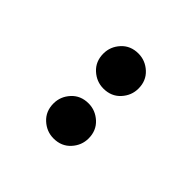

<svg xmlns="http://www.w3.org/2000/svg" viewBox="-17 -729 294 294"><g transform="rotate(-45 130.0 -582.0)"><path d="M184 -620Q199 -620 210.5 -609.5Q222 -599 222 -582Q222 -567 211.5 -555.5Q201 -544 184 -544Q169 -544 157.5 -554.5Q146 -565 146 -582Q146 -597 156.5 -608.5Q167 -620 184 -620ZM76 -620Q91 -620 102.5 -609.5Q114 -599 114 -582Q114 -567 103.5 -555.5Q93 -544 76 -544Q61 -544 49.5 -554.5Q38 -565 38 -582Q38 -597 48.5 -608.5Q59 -620 76 -620Z"/></g></svg>

Font: Beon
Style: Medium
Weight: 500
Designer: BSozoo
Foundry: BSozoo
Version: Version 001.000